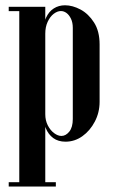

<svg xmlns="http://www.w3.org/2000/svg" viewBox="-20 -520 424 709"><path d="M51.2 -495H147.2V168.8H51.2ZM12.2 152.8H51.2V168.8H12.2ZM12.2 -495H51.2V-479H12.2ZM139.5 -397Q139.5 -431.8 150 -454.6Q160.5 -477.5 178.8 -489Q197 -500.5 220 -500.5Q248 -500.5 277.4 -484.8Q306.8 -469 327.2 -437Q347.8 -405 347.8 -356V-144Q347.8 -104.5 330.1 -70.9Q312.5 -37.2 284.1 -17Q255.8 3.2 221.8 3.2Q195 3.2 176.6 -10.2Q158.2 -23.8 148.9 -47Q139.5 -70.2 139.5 -98.8ZM147.2 -98.2Q147.2 -75.2 156.5 -57Q165.8 -38.8 179.8 -28.4Q193.8 -18 206.8 -18Q223 -18 235.9 -34Q248.8 -50 248.8 -80.5V-417.2Q248.8 -437 242 -451Q235.2 -465 225.5 -472.1Q215.8 -479.2 204.8 -479.2Q191.8 -479.2 178.2 -468.9Q164.8 -458.5 156 -439.5Q147.2 -420.5 147.2 -395.8ZM147.2 152.8H186.2V168.8H147.2Z"/></svg>

Font: Emberly Black
Style: Regular
Weight: 900
Designer: Rajesh Rajput
Foundry: Rajesh Rajput
Version: Version 1.000